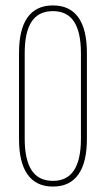

<svg xmlns="http://www.w3.org/2000/svg" viewBox="-20 -681 389 707"><path d="M175 6Q113 6 81.5 -38.5Q50 -83 50 -169V-486Q50 -573 81.5 -617Q113 -661 175 -661Q237 -661 268.5 -617Q300 -573 300 -486V-169Q300 -83 268.5 -38.5Q237 6 175 6ZM175 -15Q227 -15 252.5 -54Q278 -93 278 -170V-485Q278 -563 252.5 -601.5Q227 -640 175 -640Q122 -640 96.5 -601.5Q71 -563 71 -485V-170Q71 -93 96.5 -54Q122 -15 175 -15Z"/></svg>

Font: Sofia Sans Extra Condensed Thin
Style: Regular
Weight: 250
Version: Version 4.100